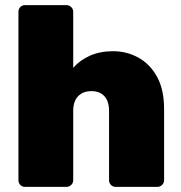

<svg xmlns="http://www.w3.org/2000/svg" viewBox="-20 -730 707 750"><path d="M78 0Q67 0 59.5 -7.5Q52 -15 52 -26V-684Q52 -695 59.5 -702.5Q67 -710 78 -710H240Q250 -710 258 -702.5Q266 -695 266 -684V-465Q292 -495 331.5 -512.5Q371 -530 421 -530Q475 -530 520.5 -505Q566 -480 593.5 -430Q621 -380 621 -304V-26Q621 -15 613 -7.5Q605 0 595 0H432Q421 0 413.5 -7.5Q406 -15 406 -26V-297Q406 -334 388 -354Q370 -374 337 -374Q304 -374 285 -354Q266 -334 266 -297V-26Q266 -15 258 -7.5Q250 0 240 0Z"/></svg>

Font: Rubik ExtraBold
Style: Regular
Weight: 800
Designer: Hubert and Fischer
Foundry: Hubert and Fischer
Version: Version 2.300;gftools[0.9.30]